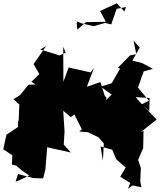

<svg xmlns="http://www.w3.org/2000/svg" viewBox="-34 -1109 976 1172"><path d="M439 -976 409 -990 463 -967 537 -949 607 -969 645 -960 678 -1055 735 -1066 725 -1039 679 -1089 577 -1042 612 -976 491 -974 438 -928 434 -968ZM61 0 76 -47 168 -22 229 -20 243 -74 254 -210 399 -178 355 -226 360 -307 352 -433 398 -394 420 -410 466 -319 450 -306 503 -302 567 -271 600 -233 594 -128 580 -215 651 -195 675 -138 733 -86 700 -30 761 8 747 43 775 23 829 34 822 -3 826 -83 809 -133 840 -205 842 -310 826 -303 922 -379C880 -425 834 -468 794 -516L879 -511L877 -430L832 -473L875 -494L795 -591L803 -559L843 -673L899 -689L834 -724L774 -739L819 -818L781 -861L798 -778L760 -771L686 -696L699 -690L648 -601L581 -580L654 -527L673 -549L642 -527L565 -446L616 -425L615 -515L606 -522L579 -608L496 -579L540 -695L519 -667L385 -697L353 -610C353 -681 352 -753 352 -824L367 -787L329 -771L212 -807L247 -827L171 -718L206 -657L158 -610L183 -593L140 -592L89 -529L48 -503L84 -471L78 -328L96 -295L76 -377V-334L5 -286L-14 -198L41 -161L39 -104L65 -98L100 -68L144 -38L91 -12Z"/></svg>

Font: Hussar Lance
Style: ExBdObl
Weight: 700
Foundry: Cannot Into Space Fonts, PlusOne Fonts
Version: Version 2.270